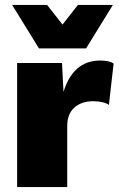

<svg xmlns="http://www.w3.org/2000/svg" viewBox="-20 -754 478 774"><path d="M438 -498 419 -331Q410 -338 393 -342Q376 -346 356 -346Q309 -346 280 -320.5Q251 -295 251 -246V0H49V-500H230L236 -383Q254 -444 291 -477Q328 -510 385 -510Q420 -510 438 -498ZM327 -559H137L29 -734H170L232 -655L294 -734H435Z"/></svg>

Font: Work Sans ExtraBold
Style: Regular
Weight: 800
Designer: Wei Huang
Foundry: Wei Huang
Version: Version 1.500